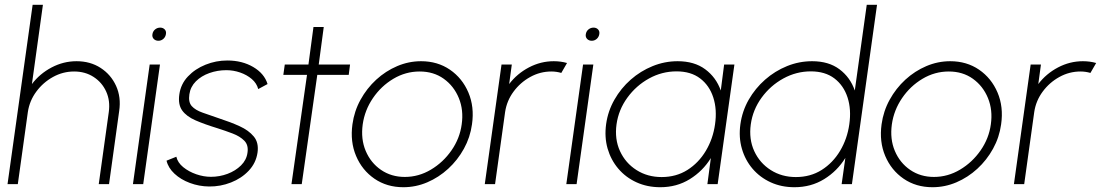

<svg xmlns="http://www.w3.org/2000/svg" viewBox="-20 -770 4604 803"><path d="M478.5 -306 436 0H393L435 -301.5Q441.5 -348.5 424.2 -386.8Q407 -425 371.8 -448Q336.5 -471 290 -471Q243 -471 201.5 -448Q160 -425 131.8 -386.8Q103.5 -348.5 96.5 -301.5L54.5 0H11.5L116.5 -750H159.5L113.5 -418.5Q146.5 -462 196 -488Q245.5 -514 300 -514Q357.5 -514 400.8 -486Q444 -458 465.5 -410.8Q487 -363.5 478.5 -306Z M606 -500H649L579 0H536ZM642.5 -599.5Q630.5 -599.5 623 -607.2Q615.5 -615 617.5 -627Q619.5 -639.5 628.8 -647Q638 -654.5 650 -654.5Q661.5 -654.5 668.8 -647Q676 -639.5 674 -627.5Q672 -615 663 -607.2Q654 -599.5 642.5 -599.5Z M854.5 10Q812.5 9.5 774.2 -4.8Q736 -19 709.8 -43.5Q683.5 -68 676.5 -98L717.5 -114.5Q723 -90 746.2 -71Q769.5 -52 800.8 -41.2Q832 -30.5 862 -30.5Q898.5 -30.5 931.8 -43Q965 -55.5 988 -78.2Q1011 -101 1015 -131Q1020 -163 1001.8 -181.5Q983.5 -200 953.2 -211.5Q923 -223 890 -233.5Q836 -250 798 -266.5Q760 -283 742 -308Q724 -333 730 -375Q736 -418.5 766 -450.2Q796 -482 839.8 -499.5Q883.5 -517 930.5 -517Q992.5 -517 1039 -489.8Q1085.5 -462.5 1099 -418.5L1060 -397.5Q1053.5 -422 1033 -439.5Q1012.5 -457 984.2 -466.8Q956 -476.5 926.5 -476.5Q889.5 -476.5 855.8 -464.5Q822 -452.5 799.2 -429.8Q776.5 -407 772 -375.5Q767 -343 782 -326.2Q797 -309.5 827.5 -298.8Q858 -288 899 -274Q944 -259.5 982 -242.2Q1020 -225 1041.5 -199Q1063 -173 1057 -131.5Q1050.5 -88 1020.2 -56Q990 -24 946 -6.8Q902 10.5 854.5 10Z M1438.5 -457H1307L1242 0H1199L1264 -457H1165L1171 -500H1270L1291 -657H1334L1313 -500H1444Z M1667 13Q1598 13 1546.2 -22.5Q1494.5 -58 1469.2 -117.8Q1444 -177.5 1454 -250Q1461.5 -305 1487.8 -352.8Q1514 -400.5 1553.5 -436.8Q1593 -473 1641.2 -493.5Q1689.5 -514 1741 -514Q1810 -514 1861.8 -478.5Q1913.5 -443 1939 -383Q1964.5 -323 1954 -250Q1946.5 -195.5 1920.2 -148Q1894 -100.5 1854.5 -64.2Q1815 -28 1767 -7.5Q1719 13 1667 13ZM1673 -30Q1731 -30 1782.2 -60.5Q1833.5 -91 1868.2 -141Q1903 -191 1911 -250Q1919.5 -309.5 1899 -359.8Q1878.5 -410 1836 -440.5Q1793.5 -471 1735 -471Q1676.5 -471 1625.2 -440.5Q1574 -410 1539.8 -359.8Q1505.5 -309.5 1497 -250Q1488.5 -188.5 1509.5 -138.8Q1530.5 -89 1573.5 -59.5Q1616.5 -30 1673 -30Z M2007.5 0 2077.5 -500H2120.5L2109.5 -418.5Q2142.5 -462 2192 -488Q2241.5 -514 2296 -514Q2325.5 -514 2351.5 -506.5L2327.5 -465Q2307 -471 2286 -471Q2239 -471 2197.5 -448Q2156 -425 2127.8 -386.8Q2099.5 -348.5 2092.5 -301.5L2050.5 0Z M2418.5 -500H2461.5L2391.5 0H2348.5ZM2455 -599.5Q2443 -599.5 2435.5 -607.2Q2428 -615 2430 -627Q2432 -639.5 2441.2 -647Q2450.5 -654.5 2462.5 -654.5Q2474 -654.5 2481.2 -647Q2488.5 -639.5 2486.5 -627.5Q2484.5 -615 2475.5 -607.2Q2466.5 -599.5 2455 -599.5Z M3008.5 -500H3051.5L2981.5 0H2938.5L2953 -109Q2919.5 -54.5 2865 -20.8Q2810.5 13 2741.5 13Q2687 13 2642 -7.5Q2597 -28 2566 -64.5Q2535 -101 2521.2 -148.5Q2507.5 -196 2515 -251Q2522.5 -305.5 2549.8 -353.2Q2577 -401 2618 -437Q2659 -473 2709.5 -493.5Q2760 -514 2814 -514Q2884 -514 2929.5 -480.2Q2975 -446.5 2994.5 -391.5ZM2747 -29.5Q2808 -29.5 2855 -59.2Q2902 -89 2932 -139.2Q2962 -189.5 2970.5 -250Q2979.5 -312 2963.2 -362.2Q2947 -412.5 2908.2 -442Q2869.5 -471.5 2809.5 -471.5Q2748.5 -471.5 2694.5 -441.8Q2640.5 -412 2603.8 -361.5Q2567 -311 2558.5 -250Q2550 -188 2573 -138Q2596 -88 2642 -58.8Q2688 -29.5 2747 -29.5Z M3605 -750H3648L3543 0H3500L3515.5 -109.5Q3481.5 -54.5 3426.8 -20.8Q3372 13 3302.5 13Q3248 13 3203.2 -7.5Q3158.5 -28 3127.5 -64.2Q3096.5 -100.5 3082.8 -148Q3069 -195.5 3076.5 -250Q3084 -305 3111.2 -352.8Q3138.5 -400.5 3179.8 -436.8Q3221 -473 3271.5 -493.5Q3322 -514 3376.5 -514Q3446 -514 3491 -480.2Q3536 -446.5 3555 -391.5ZM3308.5 -29.5Q3369.5 -29.5 3416.5 -59.2Q3463.5 -89 3493.5 -139.2Q3523.5 -189.5 3532 -250Q3541 -312 3524.8 -362.2Q3508.5 -412.5 3469.8 -442Q3431 -471.5 3371 -471.5Q3310.5 -471.5 3256.2 -441.8Q3202 -412 3165.2 -361.5Q3128.5 -311 3120 -250Q3111.5 -188 3134.5 -138Q3157.5 -88 3203.5 -58.8Q3249.5 -29.5 3308.5 -29.5Z M3880 13Q3811 13 3759.2 -22.5Q3707.5 -58 3682.2 -117.8Q3657 -177.5 3667 -250Q3674.5 -305 3700.8 -352.8Q3727 -400.5 3766.5 -436.8Q3806 -473 3854.2 -493.5Q3902.5 -514 3954 -514Q4023 -514 4074.8 -478.5Q4126.5 -443 4152 -383Q4177.5 -323 4167 -250Q4159.5 -195.5 4133.2 -148Q4107 -100.5 4067.5 -64.2Q4028 -28 3980 -7.5Q3932 13 3880 13ZM3886 -30Q3944 -30 3995.2 -60.5Q4046.5 -91 4081.2 -141Q4116 -191 4124 -250Q4132.5 -309.5 4112 -359.8Q4091.5 -410 4049 -440.5Q4006.5 -471 3948 -471Q3889.5 -471 3838.2 -440.5Q3787 -410 3752.8 -359.8Q3718.5 -309.5 3710 -250Q3701.5 -188.5 3722.5 -138.8Q3743.5 -89 3786.5 -59.5Q3829.5 -30 3886 -30Z M4220.5 0 4290.5 -500H4333.5L4322.5 -418.5Q4355.5 -462 4405 -488Q4454.5 -514 4509 -514Q4538.5 -514 4564.5 -506.5L4540.5 -465Q4520 -471 4499 -471Q4452 -471 4410.5 -448Q4369 -425 4340.8 -386.8Q4312.5 -348.5 4305.5 -301.5L4263.5 0Z"/></svg>

Font: Urbanist ExtraLight
Style: Italic
Weight: 250
Version: Version 1.303